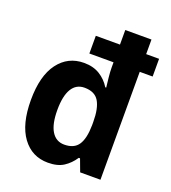

<svg xmlns="http://www.w3.org/2000/svg" viewBox="-139 -864 873 978"><g transform="rotate(20 297.0 -375.0)"><path d="M232 10Q145 10 93.5 -60Q42 -130 42 -261Q42 -392 94 -461.5Q146 -531 233 -531Q283 -531 318.5 -509Q354 -487 376 -451H381Q378 -476 375 -505.5Q372 -535 372 -557V-585H241V-681H372V-760H514V-681H584V-585H514V0H404L379 -67H372Q349 -32 316.5 -11Q284 10 232 10ZM279 -105Q332 -105 355 -139.5Q378 -174 379 -246V-264Q379 -338 356.5 -375.5Q334 -413 278 -413Q233 -413 209.5 -374Q186 -335 186 -259Q186 -183 210 -144Q234 -105 279 -105Z"/></g></svg>

Font: Noto Sans Devanagari UI SemiCondensed
Style: Bold
Weight: 700
Width: 4
Designer: Jelle Bosma - Monotype Design Team
Foundry: Monotype Imaging Inc.
Version: Version 2.004; ttfautohint (v1.8.4.7-5d5b)